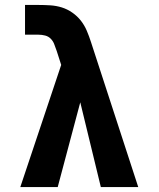

<svg xmlns="http://www.w3.org/2000/svg" viewBox="-20 -755 640 775"><path d="M62 0 227 -493 209 -549Q204 -562 199.5 -575Q195 -588 185.5 -598Q176 -608 162.5 -611.5Q149 -615 135 -615H81V-735H135Q159 -735 183 -733.5Q207 -732 229.5 -725Q252 -718 272 -704Q292 -690 306.5 -671.5Q321 -653 330.5 -630.5Q340 -608 347 -586L538 0H387L304 -342L213 0Z"/></svg>

Font: Iosevka Aile Heavy
Style: Regular
Weight: 900
Designer: Belleve Invis
Foundry: Belleve Invis
Version: Version 31.1.0; ttfautohint (v1.8.4)